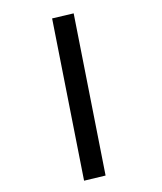

<svg xmlns="http://www.w3.org/2000/svg" viewBox="-206 -786 815 968"><g transform="rotate(-30 202.0 -302.5)"><path d="M271.5 -713.4 378.4 -681.2 108.9 107.4 2 75.7Z"/></g></svg>

Font: Vazir WOL
Style: Bold-WOL
Weight: 700
Designer: Saber Rastikerdar
Foundry: Saber Rastikerdar
Version: Version 30.0.0